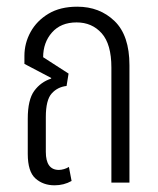

<svg xmlns="http://www.w3.org/2000/svg" viewBox="-20 -546 471 574"><path d="M143 8Q109 8 86 -12.5Q63 -33 63 -86V-191Q63 -248 82.5 -274.5Q102 -301 133 -311V-313L53 -355V-379Q53 -417 71.5 -450.5Q90 -484 125 -505Q160 -526 211 -526Q278 -526 322.5 -483Q367 -440 367 -351V0H313V-344Q313 -414 284 -446.5Q255 -479 209 -479Q162 -479 135.5 -449Q109 -419 109 -375L185 -326L179 -289Q152 -286 134.5 -266.5Q117 -247 117 -196V-92Q117 -38 156 -38Q163 -38 171.5 -40.5Q180 -43 186 -47L194 -5Q171 8 143 8Z"/></svg>

Font: Noto Sans Thai UI ExtCond Light
Style: Regular
Weight: 300
Width: 2
Designer: Monotype Design Team
Foundry: Monotype Imaging Inc.
Version: Version 2.000; ttfautohint (v1.8.4.7-5d5b)